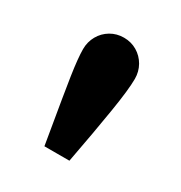

<svg xmlns="http://www.w3.org/2000/svg" viewBox="-88 -839 414 439"><g transform="rotate(30 119.0 -620.0)"><path d="M78.6 -507.8Q64.5 -590.3 57.6 -635.5Q50.8 -680.7 50.8 -704.1Q50.8 -723.1 59.8 -739Q68.8 -754.9 84.5 -764.2Q100.1 -773.4 119.1 -773.4Q138.2 -773.4 153.8 -764.2Q169.4 -754.9 178.5 -739Q187.5 -723.1 187.5 -704.1Q187.5 -675.8 177.7 -615.5Q168 -555.2 151.4 -467.3H85.4Z"/></g></svg>

Font: Reddit Sans
Style: Bold
Weight: 700
Designer: Stephen Hutchings
Foundry: Reddit
Version: Version 1.013